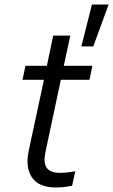

<svg xmlns="http://www.w3.org/2000/svg" viewBox="-20 -822 502 852"><path d="M341 -616 388 -802H462L394 -616ZM229 10Q152 10 122 -34.5Q92 -79 107 -151L175 -468H80L93 -530H188L216 -664H292L263 -530H390L377 -468H250L181 -144Q172 -99 187.5 -77Q203 -55 247 -55Q270 -55 292 -58.5Q314 -62 314 -62L300 2Q300 2 278.5 6Q257 10 229 10Z"/></svg>

Font: Be Vietnam Pro Light
Style: Italic
Weight: 300
Italic angle: -12°
Designer: Lam Bao, Tony Le, Vietanh Nguyen
Foundry: Yellow Type Foundry
Version: Version 1.002; ttfautohint (v1.8.3)